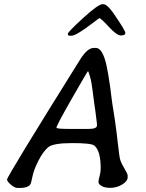

<svg xmlns="http://www.w3.org/2000/svg" viewBox="-20 -928 707 932"><path d="M253.9 -308.1Q253.9 -302.2 319.3 -302.2H410.6Q450.7 -302.2 450.7 -319.3V-323.2Q449.7 -330.1 449.7 -334.5L442.9 -389.6L439.9 -409.7Q438.5 -421.4 437 -429.9Q435.5 -438.5 429.9 -485.1Q424.3 -531.7 416.7 -557.1Q409.2 -582.5 407 -582.5Q404.8 -582.5 329.3 -450.4Q253.9 -318.4 253.9 -308.1ZM326.7 -754.4H319.8Q309.1 -754.4 309.1 -763.4Q309.1 -772.5 383.1 -840.1Q457 -907.7 477.5 -907.7H481Q500 -907.7 530.3 -864.3Q588.4 -780.3 588.4 -768.1Q588.4 -755.9 567.4 -755.9Q546.4 -755.9 508.1 -797.9Q469.7 -839.8 462.4 -839.8Q460.9 -839.8 433.6 -818.8Q349.6 -754.4 326.7 -754.4ZM435.1 -695.3H445.8Q477.5 -695.3 496.6 -612.3Q504.4 -577.6 514.6 -507.3L521.5 -452.6Q524.4 -428.2 531.5 -385.5Q538.6 -342.8 544.9 -292L548.3 -264.6L551.3 -237.8L554.7 -210.9Q558.1 -179.7 561.3 -161.4Q564.5 -143.1 582 -113.5Q599.6 -84 599.6 -76.7V-66.9Q599.6 -48.8 573.5 -32.5Q547.4 -16.1 513.9 -16.1Q480.5 -16.1 464.4 -31.7Q458 -37.6 458 -45.7Q458 -53.7 463.4 -73Q468.8 -92.3 468.8 -110.8Q468.8 -196.3 437.5 -221.7Q422.9 -233.4 329.8 -233.4Q236.8 -233.4 212.9 -212.6Q189 -191.9 166.5 -147.9Q144 -104 137.5 -71Q130.9 -38.1 127.4 -33.2Q115.7 -15.6 77.1 -15.6H66.9Q50.8 -15.6 32.5 -31.7Q14.2 -47.9 14.2 -56.6Q14.2 -71.3 369.6 -640.1Q404.3 -695.3 435.1 -695.3Z"/></svg>

Font: Averia Libre
Style: Italic
Weight: 400
Italic angle: -7.90001°
Version: Version 1.002